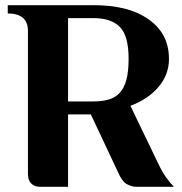

<svg xmlns="http://www.w3.org/2000/svg" viewBox="-20 -722 705 742"><path d="M88 -607Q85 -670 10 -670V-702H341Q408 -702 460.5 -689Q513 -676 553 -648Q633 -593 633 -494Q633 -434 593 -386.5Q553 -339 484 -313L591 -91Q606 -59 620.5 -38.5Q635 -18 652 0H508Q489 0 470 -10.5Q451 -21 435 -59L331 -280H243V0H136Q113 0 100.5 -13Q88 -26 88 -49ZM243 -652V-330H341Q375 -330 400.5 -337.5Q426 -345 443 -363.5Q460 -382 468.5 -414Q477 -446 477 -495Q477 -583 443.5 -617.5Q410 -652 341 -652Z"/></svg>

Font: Cafe24 Danjunghae
Style: Regular
Weight: 400
Designer: Cafe24 thkim, hmlim, mnelim, nhlee, sslee, sskim, smlim, yjkim, sdjeong, hskwak & 4IRTF
Foundry: Cafe24
Version: Version 1.000